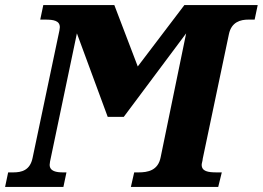

<svg xmlns="http://www.w3.org/2000/svg" viewBox="-37 -734 1032 754"><path d="M-17 0H212L224 -57H211C185 -57 158 -61 158 -87C158 -93 160 -103 164 -121L265 -603L386 -275H449L694 -603L594 -117C584 -64 543 -57 507 -57H490L477 0H820L834 -57H814C780 -57 755 -61 755 -87C755 -93 759 -103 759 -110L862 -600C872 -648 908 -657 938 -657H963L975 -714H687L504 -473L412 -714H133L121 -657H141C173 -657 198 -653 198 -627C198 -621 196 -612 191 -589L91 -114C81 -65 48 -57 15 -57H-5Z"/></svg>

Font: Noto Serif SemiCondensed Extra
Style: Italic
Weight: 800
Width: 4
Italic angle: -12°
Designer: Monotype Design Team
Foundry: Monotype Imaging Inc.
Version: Version 1.901